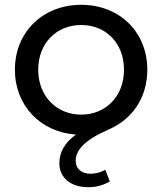

<svg xmlns="http://www.w3.org/2000/svg" viewBox="-20 -555 675 799"><path d="M42 -265C42 -115 149 -5 296 5C250 38 227 78 227 125C227 184 274 224 347 224C380 224 410 216 437 200L418 151C402 162 378 168 357 168C320 168 295 148 295 115C295 71 329 29 432 -16C532 -59 593 -150 593 -265C593 -422 477 -535 318 -535C159 -535 42 -422 42 -265ZM318 -451C420 -451 496 -376 496 -265C496 -154 420 -78 318 -78C216 -78 139 -154 139 -265C139 -376 216 -451 318 -451Z"/></svg>

Font: Malon Grotesk Med
Style: Regular
Weight: 500
Designer: Julieta Ulanovsky
Foundry: Julieta Ulanovsky
Version: Version 7.200